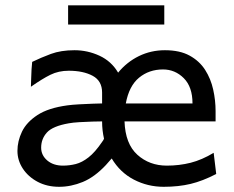

<svg xmlns="http://www.w3.org/2000/svg" viewBox="-20 -699 892 731"><path d="M793.5 -117.2 803.2 -36.6Q751.5 -9.8 705.6 1.2Q659.7 12.2 603 12.2Q542.5 12.2 489.7 -15.1Q437 -42.5 405.3 -95.7Q399.9 -89.4 394.3 -83.3Q388.7 -77.1 383.3 -70.8Q340.3 -24.9 295.4 -6.3Q250.5 12.2 205.1 12.2Q159.2 12.2 123.3 -6.8Q87.4 -25.9 66.9 -57.1Q46.4 -88.4 46.4 -124.5Q46.4 -161.6 63.7 -197.8Q81.1 -233.9 122.6 -261Q164.1 -288.1 236.8 -297.9Q253.9 -300.3 281.2 -301.8Q308.6 -303.2 333.7 -304.2Q358.9 -305.2 368.7 -305.2V-346.7Q368.7 -391.1 332.8 -410.4Q296.9 -429.7 241.7 -429.7Q203.1 -429.7 171.9 -414.3Q140.6 -398.9 97.7 -368.7Q98.1 -379.4 98.6 -397.9Q99.1 -416.5 100.1 -434.8Q101.1 -453.1 102.5 -463.4Q135.7 -479.5 173.8 -493.7Q211.9 -507.8 263.7 -507.8Q313.5 -507.8 358.9 -486.8Q404.3 -465.8 429.7 -422.4Q462.9 -462.9 508.8 -485.4Q554.7 -507.8 607.9 -507.8Q664.6 -507.8 701.9 -487.3Q739.3 -466.8 761 -432.9Q782.7 -398.9 791.7 -357.9Q800.8 -316.9 800.8 -275.9V-236.8H454.1Q457 -151.4 502.9 -109.9Q548.8 -68.4 615.2 -68.4Q662.6 -68.4 705.8 -79.3Q749 -90.3 793.5 -117.2ZM368.7 -236.8Q356.4 -236.8 332 -236.1Q307.6 -235.4 282.5 -233.9Q257.3 -232.4 241.7 -229.5Q180.7 -218.8 158.7 -194.6Q136.7 -170.4 136.7 -136.7Q136.7 -107.9 159.9 -88.1Q183.1 -68.4 219.7 -68.4Q244.6 -68.4 268.6 -74.5Q292.5 -80.6 317.1 -99.9Q341.8 -119.1 368.7 -158.7Q374 -165.5 376 -170.9Q372.6 -186 370.6 -202.6Q368.7 -219.2 368.7 -236.8ZM459 -305.2H712.9Q712.9 -368.2 679.7 -401.4Q646.5 -434.6 600.6 -434.6Q547.4 -434.6 509.3 -403.1Q471.2 -371.6 459 -305.2ZM239.3 -605.5V-678.7H605.5V-605.5Z"/></svg>

Font: Andika LitF DSA DSG
Style: Regular
Weight: 400
Designer: Victor Gaultney, Annie Olsen, Julie Remington, Don Collingsworth, Eric Hays, Becca Hirsbrunner
Foundry: SIL International
Version: Version 6.200 ; LitF DSA DSG; ttfautohint (v1.8.3.10-c5d8)